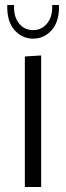

<svg xmlns="http://www.w3.org/2000/svg" viewBox="-20 -745 264 765"><path d="M79 0V-520L144 -524V0ZM112 -591Q68 -591 37.5 -625.5Q7 -660 9 -725H36Q34 -679 55.5 -652Q77 -625 112 -625Q146 -625 168 -652Q190 -679 188 -725H215Q217 -660 186.5 -625.5Q156 -591 112 -591Z"/></svg>

Font: Murecho Light
Style: Regular
Weight: 300
Designer: Neil Summerour
Foundry: Positype
Version: Version 1.010; ttfautohint (v1.8.3)